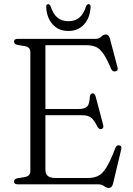

<svg xmlns="http://www.w3.org/2000/svg" viewBox="-20 -887 638 924"><path d="M47.5 -686.5Q47.5 -700 65 -700H440Q457 -700 467.2 -710.5Q477.5 -721 489 -721Q503.5 -721 509 -701L545.5 -563Q550.5 -546.5 535.5 -543.5Q521 -540.5 514 -557Q494 -605 477 -629.2Q460 -653.5 440.8 -661.5Q421.5 -669.5 394.5 -669.5H198.5V-362.5H359Q388 -362.5 399.5 -374.5Q411 -386.5 412 -419.5Q413.5 -436 424 -437.5Q436 -439.5 440 -423.5L476.5 -286Q480.5 -269.5 468.5 -266Q457 -262.5 449.5 -276.5Q433 -309.5 418.2 -321Q403.5 -332.5 374.5 -332.5H198.5V-69.5Q198.5 -30.5 245.5 -30.5H404.5Q432.5 -30.5 453 -40.8Q473.5 -51 492.5 -82Q511.5 -113 535.5 -175.5Q541 -189.5 553.5 -187.5Q568 -185.5 563 -166.5L524 -3Q518.5 17.5 503.5 17.5Q492.5 17.5 481.2 8.8Q470 0 452 0H65Q47.5 0 47.5 -13.5Q47.5 -25 63 -29L100 -35Q126 -40 126 -63.5V-636.5Q126 -660 100 -665L63 -671Q47.5 -675 47.5 -686.5ZM309 -785Q340.5 -785 361.5 -802Q382.5 -819 394.5 -857Q399 -867 406 -867Q417 -867 416 -852.5Q413 -801 384.5 -769.5Q356 -738 309 -738Q262 -738 233.5 -769.5Q205 -801 202.5 -852.5Q201.5 -867 212 -867Q219 -867 223.5 -857Q235.5 -819 256.8 -802Q278 -785 309 -785Z"/></svg>

Font: Fraunces 72pt S050 Light
Style: Regular
Weight: 300
Version: Version 1.000; ttfautohint (v1.8.3)